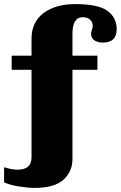

<svg xmlns="http://www.w3.org/2000/svg" viewBox="-38 -742 591 938"><path d="M532 -600Q532 -534 465 -534Q439 -534 423 -545Q407 -556 407 -577Q407 -585 411 -597Q415 -609 415 -615Q415 -634 402 -646Q389 -658 366 -658Q316 -658 316 -577V-470H438V-401H316V35Q316 96 272 136Q228 176 131 176Q99 176 55 169Q11 162 -18 149V75Q20 87 48 87Q116 87 116 27V-401H19V-470H116V-552Q116 -634 174.5 -678Q233 -722 330 -722Q442 -722 487 -689Q532 -656 532 -600Z"/></svg>

Font: Taviraj Black
Style: Regular
Weight: 900
Designer: Katatrad Team
Foundry: CadsonDemak
Version: Version 1.030